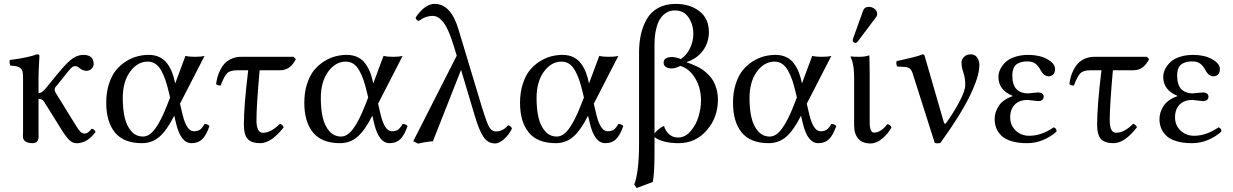

<svg xmlns="http://www.w3.org/2000/svg" viewBox="-20 -718 6267 976"><path d="M175.8 -53.2Q176.3 -36.6 176.3 -22.7Q176.3 -8.8 169.2 0.5Q162.1 9.8 147 9.8Q103.5 9.8 97.2 -17.1Q95.7 -28.3 97.2 -51.8V-316.9Q97.2 -339.4 95.2 -351.1Q93.3 -362.8 85.2 -370.4Q77.1 -377.9 66.2 -380.4Q55.2 -382.8 32.2 -384.8Q26.4 -402.3 29.8 -413.1Q126 -425.3 167 -441.9Q180.2 -441.9 180.2 -435.1V-429.2Q175.8 -352.1 175.8 -320.8V-245.1Q186 -245.1 194.6 -251.2Q203.1 -257.3 217.8 -274.9Q218.8 -276.4 220.9 -279.1Q223.1 -281.7 224.1 -283.2L255.9 -321.8Q266.6 -335.4 267.1 -335.9Q307.1 -384.8 332.5 -407.5Q357.9 -430.2 381.8 -436Q392.1 -439 403.8 -439Q456.1 -439 456.1 -392.1Q456.1 -378.9 445.1 -368.4Q434.1 -357.9 419.9 -357.9Q399.9 -357.9 382.8 -373Q374 -381.8 360.8 -381.8Q351.6 -381.8 341.6 -372.1Q331.5 -362.3 308.1 -332Q306.2 -329.6 302 -324.5Q297.9 -319.3 295.9 -316.9L261.2 -273.9Q257.8 -269.5 257.8 -261.2Q257.8 -252.9 276.9 -223.1Q277.8 -221.7 280 -218.5Q282.2 -215.3 283.2 -213.9L349.1 -106.9Q353.5 -100.1 359.4 -90.6Q365.2 -81.1 368.2 -76.4Q371.1 -71.8 375.5 -64.9Q379.9 -58.1 382.6 -55.2Q385.3 -52.2 388.9 -48.3Q392.6 -44.4 395.5 -43Q398.4 -41.5 402.3 -40.3Q406.2 -39.1 410.2 -39.1Q415 -39.1 418 -40Q428.2 -42.5 446.8 -64Q460.9 -60.5 465.8 -46.9Q443.8 -18.6 423.1 -5.6Q402.3 7.3 377 9.8H367.2Q349.1 9.8 332.8 -5.6Q316.4 -21 290 -63L223.1 -170.9Q222.2 -172.4 220 -175.5Q217.8 -178.7 216.8 -180.2Q215.8 -181.6 211.4 -189.2Q207 -196.8 205.8 -198.5Q204.6 -200.2 200.7 -205.1Q196.8 -210 193.8 -211.4Q190.9 -212.9 186 -214.4Q181.2 -215.8 175.8 -215.8V-71.8Z M604 -219.2Q604 -162.6 614 -120.1Q624 -77.6 647.7 -50.8Q671.4 -23.9 707 -23.9Q739.7 -23.9 769.3 -64.5Q798.8 -105 828.6 -181.2L844.7 -222.2L839.8 -243.2Q830.6 -282.7 821.5 -309.6Q812.5 -336.4 799.6 -359.4Q786.6 -382.3 769.8 -393.6Q752.9 -404.8 731 -404.8Q678.7 -404.8 641.4 -353.8Q604 -302.7 604 -219.2ZM520 -195.8Q520 -248.5 533.9 -291.5Q547.9 -334.5 569.8 -361.3Q591.8 -388.2 620.8 -406.2Q649.9 -424.3 678.5 -431.6Q707 -439 735.8 -439Q767.6 -439 791.5 -427.2Q815.4 -415.5 830.8 -394Q846.2 -372.6 855.2 -348.9Q864.3 -325.2 870.6 -293.9L922.9 -434.1Q940.4 -429.2 970.7 -429.2Q1003.9 -429.2 1020 -434.1L895 -190.9L908.7 -132.8Q929.2 -50.8 964.8 -50.8Q983.9 -50.8 995.6 -58.3Q1007.3 -65.9 1020 -87.9Q1035.6 -87.9 1044.9 -77.1Q1028.3 -29.8 1007.6 -10Q986.8 9.8 953.6 9.8Q898.9 9.8 875 -90.8L865.7 -129.9Q828.1 -55.2 790.3 -22.7Q752.4 9.8 701.7 9.8Q608.9 9.8 564.5 -44.4Q520 -98.6 520 -195.8Z M1241.7 -360.8H1185.5Q1149.9 -360.8 1134.8 -345.9Q1119.6 -331.1 1101.6 -283.2Q1084 -283.2 1078.6 -291Q1081.1 -309.1 1085.4 -325.9Q1089.8 -342.8 1099.6 -362.3Q1109.4 -381.8 1122.8 -396Q1136.2 -410.2 1157.7 -419.7Q1179.2 -429.2 1205.6 -429.2H1472.7L1483.9 -417Q1469.2 -389.2 1450.2 -375Q1431.2 -360.8 1401.9 -360.8H1299.8Q1283.7 -179.7 1283.7 -107.9Q1283.7 -43 1315.9 -43Q1357.9 -43 1402.8 -88.9Q1418 -84 1421.9 -70.8Q1359.4 9.8 1302.7 9.8Q1259.3 9.8 1239.5 -11Q1219.7 -31.7 1219.7 -85Q1219.7 -181.2 1241.7 -360.8Z M1610.8 -219.2Q1610.8 -162.6 1620.8 -120.1Q1630.9 -77.6 1654.5 -50.8Q1678.2 -23.9 1713.9 -23.9Q1746.6 -23.9 1776.1 -64.5Q1805.7 -105 1835.4 -181.2L1851.6 -222.2L1846.7 -243.2Q1837.4 -282.7 1828.4 -309.6Q1819.3 -336.4 1806.4 -359.4Q1793.5 -382.3 1776.6 -393.6Q1759.8 -404.8 1737.8 -404.8Q1685.5 -404.8 1648.2 -353.8Q1610.8 -302.7 1610.8 -219.2ZM1526.9 -195.8Q1526.9 -248.5 1540.8 -291.5Q1554.7 -334.5 1576.7 -361.3Q1598.6 -388.2 1627.7 -406.2Q1656.7 -424.3 1685.3 -431.6Q1713.9 -439 1742.7 -439Q1774.4 -439 1798.3 -427.2Q1822.3 -415.5 1837.6 -394Q1853 -372.6 1862.1 -348.9Q1871.1 -325.2 1877.4 -293.9L1929.7 -434.1Q1947.3 -429.2 1977.5 -429.2Q2010.7 -429.2 2026.9 -434.1L1901.9 -190.9L1915.5 -132.8Q1936 -50.8 1971.7 -50.8Q1990.7 -50.8 2002.4 -58.3Q2014.2 -65.9 2026.9 -87.9Q2042.5 -87.9 2051.8 -77.1Q2035.2 -29.8 2014.4 -10Q1993.7 9.8 1960.4 9.8Q1905.8 9.8 1881.8 -90.8L1872.6 -129.9Q1835 -55.2 1797.1 -22.7Q1759.3 9.8 1708.5 9.8Q1615.7 9.8 1571.3 -44.4Q1526.9 -98.6 1526.9 -195.8Z M2582.5 -64.9Q2568.8 -34.7 2543.2 -11.7Q2517.6 11.2 2496.6 11.2Q2460.9 11.2 2438.7 -20.5Q2416.5 -52.2 2394.5 -126L2323.7 -362.8L2180.7 0Q2142.6 2.9 2105.5 12.2L2080.6 0L2301.8 -435.1L2288.6 -478Q2273.9 -527.3 2258.8 -560.8Q2243.7 -594.2 2229.5 -609.9Q2215.3 -625.5 2204.1 -631.3Q2192.9 -637.2 2180.7 -637.2Q2143.1 -637.2 2109.4 -611.8Q2104.5 -613.3 2102.1 -614.3Q2099.6 -615.2 2096.7 -618.9Q2093.8 -622.6 2092.8 -628.9Q2139.6 -698.2 2189.5 -698.2Q2272 -698.2 2310.5 -568.8L2417.5 -213.9Q2448.2 -109.9 2462.6 -79.8Q2477.1 -49.8 2500.5 -49.8Q2537.1 -49.8 2562.5 -81.1Q2578.1 -78.1 2582.5 -64.9Z M2707.5 -219.2Q2707.5 -162.6 2717.5 -120.1Q2727.5 -77.6 2751.2 -50.8Q2774.9 -23.9 2810.5 -23.9Q2843.3 -23.9 2872.8 -64.5Q2902.3 -105 2932.1 -181.2L2948.2 -222.2L2943.4 -243.2Q2934.1 -282.7 2925 -309.6Q2916 -336.4 2903.1 -359.4Q2890.1 -382.3 2873.3 -393.6Q2856.4 -404.8 2834.5 -404.8Q2782.2 -404.8 2744.9 -353.8Q2707.5 -302.7 2707.5 -219.2ZM2623.5 -195.8Q2623.5 -248.5 2637.5 -291.5Q2651.4 -334.5 2673.3 -361.3Q2695.3 -388.2 2724.4 -406.2Q2753.4 -424.3 2782 -431.6Q2810.5 -439 2839.4 -439Q2871.1 -439 2895 -427.2Q2918.9 -415.5 2934.3 -394Q2949.7 -372.6 2958.7 -348.9Q2967.8 -325.2 2974.1 -293.9L3026.4 -434.1Q3043.9 -429.2 3074.2 -429.2Q3107.4 -429.2 3123.5 -434.1L2998.5 -190.9L3012.2 -132.8Q3032.7 -50.8 3068.4 -50.8Q3087.4 -50.8 3099.1 -58.3Q3110.8 -65.9 3123.5 -87.9Q3139.2 -87.9 3148.4 -77.1Q3131.8 -29.8 3111.1 -10Q3090.3 9.8 3057.1 9.8Q3002.4 9.8 2978.5 -90.8L2969.2 -129.9Q2931.6 -55.2 2893.8 -22.7Q2856 9.8 2805.2 9.8Q2712.4 9.8 2668 -44.4Q2623.5 -98.6 2623.5 -195.8Z M3307.1 -490.2V-40Q3315.9 -51.3 3329.8 -62.5Q3343.8 -73.7 3355.5 -78.1Q3361.8 -53.7 3380.6 -36.4Q3399.4 -19 3426.3 -19Q3463.4 -19 3491.2 -51.8Q3519 -84.5 3531.2 -126.5Q3543.5 -168.5 3543.5 -208Q3543.5 -243.2 3533 -277.8Q3522.5 -312.5 3497.8 -342.8Q3473.1 -373 3438.5 -382.8Q3412.6 -370.1 3395.5 -370.1Q3377 -370.1 3365.2 -377.4Q3353.5 -384.8 3353.5 -398.9Q3353.5 -428.2 3396.5 -428.2Q3413.1 -428.2 3441.4 -418Q3471.2 -438.5 3487.8 -473.1Q3504.4 -507.8 3504.4 -545.9Q3504.4 -593.8 3480.2 -629.4Q3456.1 -665 3411.1 -665Q3397.5 -665 3385 -661.6Q3372.6 -658.2 3357.9 -646.7Q3343.3 -635.3 3332.5 -617.2Q3321.8 -599.1 3314.5 -566.2Q3307.1 -533.2 3307.1 -490.2ZM3216.3 237.8 3204.1 220.2Q3228.5 156.7 3228.5 9.8V-449.2Q3228.5 -500.5 3238 -543.2Q3247.6 -585.9 3268.3 -621.8Q3289.1 -657.7 3326.4 -678Q3363.8 -698.2 3415 -698.2Q3487.3 -698.2 3535.4 -660.9Q3583.5 -623.5 3583.5 -555.2Q3583.5 -501.5 3553.2 -460.7Q3522.9 -419.9 3471.2 -402.8V-400.9Q3486.3 -395.5 3495.1 -392.3Q3503.9 -389.2 3522.7 -380.1Q3541.5 -371.1 3553.7 -362.3Q3565.9 -353.5 3581.5 -337.9Q3597.2 -322.3 3606.7 -305.2Q3616.2 -288.1 3622.8 -263.7Q3629.4 -239.3 3629.4 -210.9Q3629.4 -120.6 3572.5 -55.4Q3515.6 9.8 3430.2 9.8Q3348.6 9.8 3307.1 -21V61Q3307.1 162.1 3298.3 207Z M3790 -219.2Q3790 -162.6 3800 -120.1Q3810.1 -77.6 3833.7 -50.8Q3857.4 -23.9 3893.1 -23.9Q3925.8 -23.9 3955.3 -64.5Q3984.9 -105 4014.6 -181.2L4030.8 -222.2L4025.9 -243.2Q4016.6 -282.7 4007.6 -309.6Q3998.5 -336.4 3985.6 -359.4Q3972.7 -382.3 3955.8 -393.6Q3939 -404.8 3917 -404.8Q3864.7 -404.8 3827.4 -353.8Q3790 -302.7 3790 -219.2ZM3706.1 -195.8Q3706.1 -248.5 3720 -291.5Q3733.9 -334.5 3755.9 -361.3Q3777.8 -388.2 3806.9 -406.2Q3835.9 -424.3 3864.5 -431.6Q3893.1 -439 3921.9 -439Q3953.6 -439 3977.5 -427.2Q4001.5 -415.5 4016.8 -394Q4032.2 -372.6 4041.3 -348.9Q4050.3 -325.2 4056.6 -293.9L4108.9 -434.1Q4126.5 -429.2 4156.7 -429.2Q4189.9 -429.2 4206.1 -434.1L4081.1 -190.9L4094.7 -132.8Q4115.2 -50.8 4150.9 -50.8Q4169.9 -50.8 4181.6 -58.3Q4193.4 -65.9 4206.1 -87.9Q4221.7 -87.9 4231 -77.1Q4214.4 -29.8 4193.6 -10Q4172.9 9.8 4139.6 9.8Q4085 9.8 4061 -90.8L4051.8 -129.9Q4014.2 -55.2 3976.3 -22.7Q3938.5 9.8 3887.7 9.8Q3794.9 9.8 3750.5 -44.4Q3706.1 -98.6 3706.1 -195.8Z M4400.9 -99.1Q4400.9 -69.3 4406.5 -56.6Q4412.1 -43.9 4423.8 -43.9Q4457.5 -43.9 4490.7 -86.9Q4507.3 -84 4511.7 -69.8Q4494.1 -38.1 4464.8 -13.4Q4435.5 11.2 4404.8 11.2Q4363.3 11.2 4342.5 -13.2Q4321.8 -37.6 4321.8 -81.1V-298.8V-321.8Q4321.8 -369.1 4314.9 -396Q4313 -408.2 4303.7 -429.2L4305.7 -431.2Q4317.4 -429.2 4348.6 -429.2Q4378.9 -429.2 4398.9 -437Q4398.9 -428.2 4399.9 -416Q4399.9 -405.3 4400.4 -378.9Q4400.9 -352.5 4400.9 -342.8V-296.9ZM4397 -683.1Q4412.6 -683.1 4425.8 -672.9Q4439 -662.6 4439 -647.9Q4439 -637.7 4432.6 -629.9L4340.8 -507.8Q4335 -500 4328.6 -500Q4322.8 -500 4318.8 -503.9Q4314.9 -507.8 4314.9 -513.2Q4314.9 -517.1 4316.9 -522.9L4365.7 -659.2Q4366.2 -660.2 4367.2 -662.6Q4368.2 -665 4368.7 -666Q4374.5 -683.1 4397 -683.1Z M4620.6 -340.8Q4614.3 -361.8 4604.7 -369.4Q4595.2 -377 4577.6 -377.9L4540.5 -379.9Q4534.2 -393.1 4537.6 -407.2Q4552.2 -410.6 4578.1 -416.5Q4604 -422.4 4616 -425.3Q4627.9 -428.2 4643.3 -432.6Q4658.7 -437 4669.4 -441.9Q4674.8 -441.9 4677.2 -439.7Q4679.7 -437.5 4681.6 -429.2L4777.3 -98.1Q4782.7 -81.5 4790.5 -94.2Q4821.3 -135.7 4854 -195.3Q4886.7 -254.9 4886.7 -286.1Q4886.7 -320.8 4877.2 -349.1Q4867.7 -377.4 4867.7 -400.9Q4867.7 -415.5 4880.4 -428.7Q4893.1 -441.9 4914.6 -441.9Q4935.5 -441.9 4947 -425.8Q4958.5 -409.7 4958.5 -387.2Q4958.5 -329.6 4909.4 -229.5Q4860.4 -129.4 4760.7 7.8Q4746.1 13.7 4731.4 7.8Z M5036.1 -112.8Q5036.1 -147.5 5057.1 -179.7Q5078.1 -211.9 5127 -229V-231Q5055.2 -260.7 5055.2 -327.1Q5055.2 -340.3 5059.6 -354.2Q5064 -368.2 5075.2 -383.8Q5086.4 -399.4 5103 -411.4Q5119.6 -423.3 5147 -431.2Q5174.3 -439 5208 -439Q5264.2 -439 5303.7 -417Q5343.3 -395 5343.3 -367.2Q5343.3 -347.7 5333.3 -338.9Q5323.2 -330.1 5311 -330.1Q5285.6 -330.1 5269 -362.8Q5257.8 -383.3 5243.2 -394.5Q5228.5 -405.8 5202.1 -405.8Q5188 -405.8 5177 -403.6Q5166 -401.4 5153.1 -394.8Q5140.1 -388.2 5133.1 -372.8Q5126 -357.4 5126 -334Q5126 -285.6 5147.7 -264.4Q5169.4 -243.2 5205.1 -243.2L5229.5 -245.6Q5253.4 -248 5256.3 -248Q5270 -248 5277.6 -242.2Q5285.2 -236.3 5285.2 -227.1Q5285.2 -204.1 5255.4 -204.1Q5251.5 -204.1 5230 -207Q5208.5 -210 5204.1 -210Q5162.1 -210 5138.7 -186.5Q5115.2 -163.1 5115.2 -121.1Q5115.2 -81.1 5143.1 -54.4Q5170.9 -27.8 5212.4 -27.8Q5273.9 -27.8 5336.4 -70.8Q5351.1 -65.9 5351.1 -49.8Q5323.2 -23.9 5284.2 -7.1Q5245.1 9.8 5201.2 9.8Q5153.8 9.8 5120.1 -1Q5086.4 -11.7 5068.8 -30Q5051.3 -48.3 5043.7 -68.6Q5036.1 -88.9 5036.1 -112.8Z M5579.1 -360.8H5522.9Q5487.3 -360.8 5472.2 -345.9Q5457 -331.1 5439 -283.2Q5421.4 -283.2 5416 -291Q5418.5 -309.1 5422.9 -325.9Q5427.2 -342.8 5437 -362.3Q5446.8 -381.8 5460.2 -396Q5473.6 -410.2 5495.1 -419.7Q5516.6 -429.2 5543 -429.2H5810.1L5821.3 -417Q5806.6 -389.2 5787.6 -375Q5768.6 -360.8 5739.3 -360.8H5637.2Q5621.1 -179.7 5621.1 -107.9Q5621.1 -43 5653.3 -43Q5695.3 -43 5740.2 -88.9Q5755.4 -84 5759.3 -70.8Q5696.8 9.8 5640.1 9.8Q5596.7 9.8 5576.9 -11Q5557.1 -31.7 5557.1 -85Q5557.1 -181.2 5579.1 -360.8Z M5874 -112.8Q5874 -147.5 5895 -179.7Q5916 -211.9 5964.8 -229V-231Q5893.1 -260.7 5893.1 -327.1Q5893.1 -340.3 5897.5 -354.2Q5901.9 -368.2 5913.1 -383.8Q5924.3 -399.4 5940.9 -411.4Q5957.5 -423.3 5984.9 -431.2Q6012.2 -439 6045.9 -439Q6102.1 -439 6141.6 -417Q6181.2 -395 6181.2 -367.2Q6181.2 -347.7 6171.1 -338.9Q6161.1 -330.1 6148.9 -330.1Q6123.5 -330.1 6106.9 -362.8Q6095.7 -383.3 6081.1 -394.5Q6066.4 -405.8 6040 -405.8Q6025.9 -405.8 6014.9 -403.6Q6003.9 -401.4 5991 -394.8Q5978 -388.2 5970.9 -372.8Q5963.9 -357.4 5963.9 -334Q5963.9 -285.6 5985.6 -264.4Q6007.3 -243.2 6043 -243.2L6067.4 -245.6Q6091.3 -248 6094.2 -248Q6107.9 -248 6115.5 -242.2Q6123 -236.3 6123 -227.1Q6123 -204.1 6093.3 -204.1Q6089.4 -204.1 6067.9 -207Q6046.4 -210 6042 -210Q6000 -210 5976.6 -186.5Q5953.1 -163.1 5953.1 -121.1Q5953.1 -81.1 5981 -54.4Q6008.8 -27.8 6050.3 -27.8Q6111.8 -27.8 6174.3 -70.8Q6189 -65.9 6189 -49.8Q6161.1 -23.9 6122.1 -7.1Q6083 9.8 6039.1 9.8Q5991.7 9.8 5958 -1Q5924.3 -11.7 5906.7 -30Q5889.2 -48.3 5881.6 -68.6Q5874 -88.9 5874 -112.8Z"/></svg>

Font: Common Serif
Style: Regular
Weight: 400
Designer: Philipp H. Poll, Khaled Hosny
Foundry: Stefan Peev, Context Ltd.
Version: Version 1.026